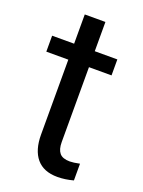

<svg xmlns="http://www.w3.org/2000/svg" viewBox="-130 -717 586 789"><g transform="rotate(20 163.5 -323.0)"><path d="M190.9 -656.2V-528.3H289.6V-458.5H190.9V-130.9Q190.9 -99.1 204.1 -83.3Q217.3 -67.4 249 -67.4Q264.6 -67.4 292 -73.2V0Q256.3 9.8 222.7 9.8Q162.1 9.8 131.3 -26.9Q100.6 -63.5 100.6 -130.9V-458.5H4.4V-528.3H100.6V-656.2Z"/></g></svg>

Font: Vazir UI
Style: Regular-UI
Weight: 400
Designer: Saber Rastikerdar
Foundry: Saber Rastikerdar
Version: Version 30.1.0